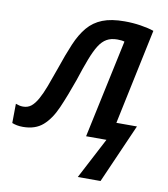

<svg xmlns="http://www.w3.org/2000/svg" viewBox="-119 -615 764 873"><g transform="rotate(10 262.5 -178.0)"><path d="M299 189 398 0H304L401 -454Q395 -456 386.5 -457Q378 -458 368 -458Q339 -458 319 -446.5Q299 -435 283.5 -410.5Q268 -386 252 -344.5Q236 -303 217 -244Q190 -167 165 -110Q140 -53 105 -22.5Q70 8 13 8Q-2 8 -14.5 5.5Q-27 3 -37 -1L-36 -90Q-27 -87 -19.5 -85Q-12 -83 -2 -83Q20 -83 35.5 -95.5Q51 -108 65 -133Q79 -158 93 -195Q107 -232 124 -281Q147 -349 168 -398.5Q189 -448 216.5 -480.5Q244 -513 284.5 -529Q325 -545 386 -545Q424 -545 460 -539.5Q496 -534 522 -525L429 -84H524L404 189Z"/></g></svg>

Font: Noto Sans Display Medium
Style: Italic
Weight: 500
Italic angle: -12°
Designer: Monotype Design Team
Foundry: Monotype Imaging Inc.
Version: Version 2.003